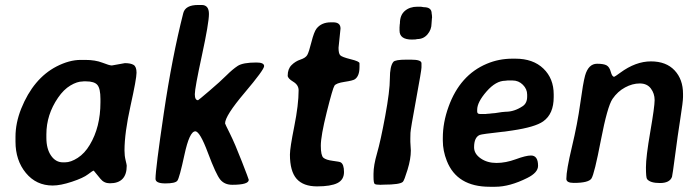

<svg xmlns="http://www.w3.org/2000/svg" viewBox="-20 -730 2749 756"><path d="M162.6 -201.2V-187.5Q162.6 -144 180.9 -117.4Q199.2 -90.8 227.5 -90.8H236.3Q258.8 -90.8 286.1 -108.4Q313.5 -126 333.5 -159.7Q375.5 -229.5 375.5 -327.1V-340.3Q375.5 -381.3 363.5 -395.5Q351.6 -409.7 318.4 -409.7H309.6L305.2 -409.2Q283.7 -409.2 257.1 -393.3Q230.5 -377.4 208.5 -345.2Q162.6 -278.3 162.6 -201.2ZM470.2 -137.2Q470.2 -116.7 474.6 -98.9Q479 -81.1 479 -77.6Q479 -8.3 412.6 -8.3Q389.6 -8.3 375.5 -25.9Q349.6 -58.1 349.1 -58.1Q345.2 -58.1 326.7 -43.7Q308.1 -29.3 263.2 -14.4Q218.3 0.5 187.5 0.5Q122.6 0.5 81.8 -49.1Q41 -98.6 41 -172.4V-191.4Q41 -245.6 63.5 -302.2Q111.3 -420.9 202.6 -468.3Q252.9 -494.1 297.9 -494.1H315.9Q355 -494.1 383.1 -483.2Q411.1 -472.2 420.4 -472.2L471.7 -481.4Q494.6 -481.4 506.1 -474.4Q517.6 -467.3 517.6 -443.6Q517.6 -419.9 493.9 -313.2Q470.2 -206.5 470.2 -137.2Z M749 -212.9Q726.1 -212.9 706.3 -120.8Q686.5 -28.8 678.2 -18.3Q669.9 -7.8 631.1 -7.8Q592.3 -7.8 592.3 -25.9Q592.3 -63.5 625 -284.7Q657.7 -505.9 701.7 -678.7Q710 -710.4 760.3 -710.4H773.9Q802.7 -710.4 802.7 -675Q802.7 -639.6 774.9 -511.2Q747.1 -382.8 747.1 -359.1Q747.1 -335.4 759.8 -335.4Q761.2 -335.4 804.4 -372.3Q847.7 -409.2 871.6 -433.1Q895.5 -457 916 -470.5Q936.5 -483.9 989.7 -483.9Q1020 -483.9 1020 -469.7Q1020 -455.6 943.1 -364.7Q866.2 -273.9 866.2 -244.1Q866.2 -242.2 885.5 -203.6Q904.8 -165 932.1 -94.7Q959.5 -24.4 959.5 -22Q959.5 -2.4 894.5 -2.4Q864.3 -2.4 847.4 -22.7Q830.6 -43 798.8 -127.9Q767.1 -212.9 749 -212.9Z M1395.5 -481V-465.8Q1395.5 -430.7 1377.4 -418Q1369.6 -412.6 1336.7 -407.7Q1303.7 -402.8 1296.9 -392.6Q1290 -382.3 1266.6 -288.6Q1243.2 -194.8 1243.2 -156.2Q1243.2 -117.7 1253.4 -108.9Q1263.7 -100.1 1290.5 -96.7Q1317.4 -93.3 1321.3 -90.8Q1334.5 -83.5 1334.5 -52.7Q1334.5 -22 1308.3 -9Q1282.2 3.9 1228.3 3.9Q1174.3 3.9 1147.9 -25.9Q1121.6 -55.7 1121.6 -121.6Q1121.6 -147 1138.7 -232.4Q1155.8 -317.9 1155.8 -374.5Q1155.8 -395.5 1134.3 -408.4Q1112.8 -421.4 1112.8 -432.1Q1112.8 -458.5 1127.9 -473.6Q1143.1 -488.8 1163.1 -495.4Q1183.1 -502 1189.7 -513.2Q1196.3 -524.4 1206.3 -564.5Q1216.3 -604.5 1226.6 -617.7Q1246.1 -642.1 1282.7 -642.1H1292Q1320.8 -642.1 1320.8 -617.7L1313 -542Q1313 -519.5 1319.6 -512.5Q1326.2 -505.4 1360.8 -496.8Q1395.5 -488.3 1395.5 -481Z M1680.7 -657.7Q1680.7 -657.7 1679.2 -637.7Q1679.2 -613.3 1663.3 -594.7Q1647.5 -576.2 1623.5 -576.2L1615.2 -574.7H1610.8L1604 -574.2H1602.1Q1553.2 -574.2 1553.2 -609.4V-624.5L1553.7 -627V-631.3Q1554.7 -636.2 1554.7 -638.2Q1554.7 -670.4 1574 -687Q1593.3 -703.6 1623.5 -703.6H1636.7L1648.9 -701.7Q1679.7 -701.7 1679.7 -676.8Q1680.7 -671.9 1680.7 -670.4L1681.2 -662.1V-660.2ZM1450.7 -34.2V-45.9Q1450.7 -78.6 1464.6 -126.5Q1478.5 -174.3 1496.8 -273.2Q1515.1 -372.1 1515.1 -420.9Q1515.1 -469.7 1528.8 -486.3Q1536.1 -495.1 1580.1 -495.1H1598.6Q1639.6 -495.1 1639.6 -481V-464.4Q1639.6 -453.6 1618.2 -337.4Q1596.7 -221.2 1596.2 -207Q1595.7 -192.9 1595.7 -186V-171.4L1597.7 -137.2Q1597.7 -104 1584.7 -61.8Q1571.8 -19.5 1566.4 -14.2Q1555.2 -2.9 1490.2 -2.9L1478 -2.4Q1460.4 -2.4 1455.6 -5.6Q1450.7 -8.8 1450.7 -34.2Z M1858.9 -297.9V-291Q1858.9 -281.2 1869.6 -281.2H1893.6L1896 -281.7L1910.2 -282.7L1912.6 -283.2L1929.7 -284.7Q1961.9 -290 1971.2 -290Q2005.4 -290 2038.1 -312Q2055.7 -323.7 2055.7 -349.6V-357.4Q2055.7 -379.4 2038.8 -396.2Q2022 -413.1 1998.5 -413.1H1978Q1972.2 -412.1 1969.7 -412.1Q1932.6 -412.1 1895.8 -369.9Q1858.9 -327.6 1858.9 -297.9ZM1930.2 5.4H1908.2Q1779.3 5.4 1739.3 -96.7Q1723.6 -136.2 1723.6 -176.3V-187Q1723.6 -247.6 1746.1 -309.6Q1791 -434.6 1897 -479Q1944.3 -499 1998 -499H2009.3Q2079.1 -499 2119.6 -460Q2160.2 -420.9 2160.2 -358.4V-347.7Q2160.2 -281.2 2118.7 -252Q2086.9 -229.5 1997.6 -216.3Q1968.8 -211.9 1967.3 -211.9L1957 -210.9Q1877.4 -202.1 1869.1 -198.7Q1846.7 -189.5 1846.7 -149.9Q1846.7 -124.5 1872.6 -106.4Q1898.4 -88.4 1934.8 -88.4Q1971.2 -88.4 2011 -103Q2050.8 -117.7 2070.8 -117.7Q2098.6 -117.7 2098.6 -77.1Q2098.6 -50.3 2056.2 -29.3Q1986.8 5.4 1930.2 5.4Z M2239.3 -9.8Q2210 -9.8 2210 -25.9Q2210 -59.6 2231.9 -151.4Q2253.9 -243.2 2264.9 -323.5Q2275.9 -403.8 2283.7 -432.1Q2296.9 -479 2331.1 -479Q2356.9 -479 2368.4 -472.7Q2379.9 -466.3 2385 -447Q2390.1 -427.7 2398.4 -427.7Q2400.4 -427.7 2421.9 -443.4Q2482.9 -488.3 2543 -488.3Q2603 -488.3 2636.2 -452.9Q2669.4 -417.5 2669.4 -360.4V-348.1Q2669.4 -330.1 2658.9 -263.4Q2648.4 -196.8 2638.2 -118.2Q2627.9 -39.6 2626 -33.7Q2617.2 -9.3 2578.6 -9.3Q2540 -9.3 2527.8 -24.9Q2523.4 -30.3 2523.4 -71.3Q2523.4 -112.3 2540.5 -211.2Q2557.6 -310.1 2557.6 -335.9Q2557.6 -361.8 2542.7 -381.6Q2527.8 -401.4 2499 -401.4Q2470.2 -401.4 2441.2 -385.7Q2412.1 -370.1 2391.8 -340.6Q2371.6 -311 2345.9 -177.7Q2320.3 -44.4 2308.8 -27.1Q2297.4 -9.8 2239.3 -9.8Z"/></svg>

Font: Averia Sans Libre
Style: Bold Italic
Weight: 700
Italic angle: -6.90001°
Version: Version 1.002